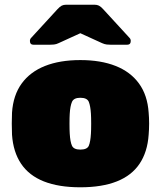

<svg xmlns="http://www.w3.org/2000/svg" viewBox="-20 -785 682 815"><path d="M321 10Q229 10 166 -15Q103 -40 69.5 -90Q36 -140 31 -213Q30 -236 30 -260.5Q30 -285 31 -307Q36 -381 72 -430.5Q108 -480 171 -505Q234 -530 321 -530Q408 -530 471 -505Q534 -480 570 -430.5Q606 -381 611 -307Q613 -285 613 -260.5Q613 -236 611 -213Q606 -140 572.5 -90Q539 -40 476 -15Q413 10 321 10ZM321 -150Q350 -150 357 -166.5Q364 -183 366 -218Q367 -233 367 -260Q367 -287 366 -302Q364 -335 357 -352.5Q350 -370 321 -370Q293 -370 285.5 -352.5Q278 -335 276 -302Q275 -287 275 -260Q275 -233 276 -218Q278 -183 285.5 -166.5Q293 -150 321 -150ZM123 -595Q107 -595 107 -611Q107 -619 112 -624L224 -746Q234 -757 242 -761Q250 -765 261 -765H381Q392 -765 400 -761Q408 -757 418 -746L530 -624Q535 -619 535 -611Q535 -595 519 -595H453Q443 -595 433.5 -596Q424 -597 413 -602L321 -644L229 -602Q219 -597 209 -596Q199 -595 189 -595Z"/></svg>

Font: Rubik Black
Style: Regular
Weight: 900
Designer: Hubert and Fischer
Foundry: Hubert and Fischer
Version: Version 2.300;gftools[0.9.30]